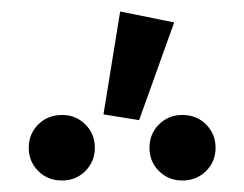

<svg xmlns="http://www.w3.org/2000/svg" viewBox="-20 -938 425 334"><path d="M189 -918 283 -899 222 -729 160 -739ZM88 -738Q112 -738 128.5 -721.5Q145 -705 145 -681Q145 -657 128.5 -640.5Q112 -624 88 -624Q63 -624 46.5 -640.5Q30 -657 30 -681Q30 -705 46.5 -721.5Q63 -738 88 -738ZM297 -738Q322 -738 338.5 -721.5Q355 -705 355 -681Q355 -657 338.5 -640.5Q322 -624 297 -624Q273 -624 256.5 -640.5Q240 -657 240 -681Q240 -705 256.5 -721.5Q273 -738 297 -738Z"/></svg>

Font: Fira Sans
Style: Regular
Weight: 400
Designer: Carrois Corporate & Edenspiekermann AG
Foundry: Carrois Corporate GbR & Edenspiekermann AG
Version: Version 4.106;PS 004.106;hotconv 1.0.70;makeotf.lib2.5.58329